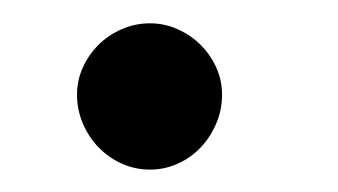

<svg xmlns="http://www.w3.org/2000/svg" viewBox="-20 -143 296 168"><path d="M111.3 5.4Q98.1 5.4 86.7 0.2Q75.2 -4.9 66.4 -13.9Q57.6 -22.9 52.5 -34.9Q47.4 -46.9 47.4 -60.1Q47.4 -72.8 52.5 -84Q57.6 -95.2 66.2 -103.8Q74.7 -112.3 86.4 -117.4Q98.1 -122.6 111.3 -122.6Q124 -122.6 135.5 -117.4Q147 -112.3 155.5 -103.8Q164.1 -95.2 169.2 -84Q174.3 -72.8 174.3 -60.1Q174.3 -46.9 169.2 -34.9Q164.1 -22.9 155.5 -13.9Q147 -4.9 135.5 0.2Q124 5.4 111.3 5.4Z"/></svg>

Font: Twentytwelve Slab Light
Style: TwentytwelveSlab
Weight: 300
Designer: Domenico Catapano
Version: Version 1.00 2012